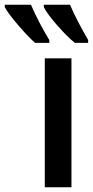

<svg xmlns="http://www.w3.org/2000/svg" viewBox="-122 -786 390 806"><path d="M66 0V-541H178V0ZM85 -618V-606H25Q-7 -635 -47.5 -682.5Q-88 -730 -102 -756V-766H8Q40 -692 85 -618ZM248 -618V-606H192Q158 -634 117 -681Q76 -728 62 -756V-766H172Q184 -737 206 -694.5Q228 -652 248 -618Z"/></svg>

Font: Noto Sans Display Medium Narrow
Style: Regular
Weight: 500
Width: 4
Designer: Monotype Design team
Foundry: Monotype Imaging Inc.
Version: Version 1.000